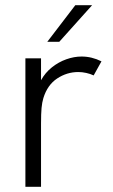

<svg xmlns="http://www.w3.org/2000/svg" viewBox="-20 -717 434 737"><path d="M77.5 -493H137.5V-409Q153.5 -438 179.2 -458.5Q205 -479 234.8 -489.5Q264.5 -500 293 -500Q332.5 -500 369.5 -481.5L339.5 -427.5Q327 -433.5 311.2 -437Q295.5 -440.5 280.5 -440.5Q237 -440.5 199.5 -415.8Q162 -391 146.5 -340.5Q141.5 -324 139.5 -302.5Q137.5 -281 137.5 -242.5V0H77.5ZM269 -697H333.5L207.5 -556.5H161.5Z"/></svg>

Font: HK Grotesk Light
Style: Regular
Weight: 300
Designer: Alfredo Marco Pradil
Foundry: Hanken Design Co.
Version: Version 3.001